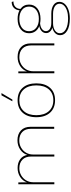

<svg xmlns="http://www.w3.org/2000/svg" viewBox="818 -1592 989 2666"><g transform="rotate(-90 1313.0 -259.5)"><path d="M885 -329V-2H857V-326Q857 -403 813 -445Q769 -487 694 -487Q640 -487 595.5 -461.5Q551 -436 525.5 -392.5Q500 -349 500 -298V0H472V-324Q472 -401 428 -443.5Q384 -486 309 -486Q256 -486 211.5 -460.5Q167 -435 141 -391.5Q115 -348 115 -295V0H87V-500H113L114 -381Q135 -440 189 -475Q243 -510 313 -510Q385 -510 433.5 -475Q482 -440 495 -375Q513 -436 569 -474Q625 -512 698 -512Q783 -512 834 -464Q885 -416 885 -329Z M1488 -250Q1488 -128 1425.5 -59Q1363 10 1254 10Q1144 10 1081 -59.5Q1018 -129 1018 -250Q1018 -371 1081 -440.5Q1144 -510 1254 -510Q1363 -510 1425.5 -441Q1488 -372 1488 -250ZM1046 -250Q1046 -140 1101.5 -77Q1157 -14 1254 -14Q1350 -14 1405 -77Q1460 -140 1460 -250Q1460 -360 1405 -423Q1350 -486 1254 -486Q1157 -486 1101.5 -423Q1046 -360 1046 -250ZM1353 -734 1263 -583H1239L1322 -734Z M2043 -327V0H2015V-320Q2015 -400 1971 -443Q1927 -486 1851 -486Q1797 -486 1752.5 -460.5Q1708 -435 1682 -391.5Q1656 -348 1656 -294V0H1628V-500H1654V-380Q1675 -440 1729 -475Q1783 -510 1855 -510Q1942 -510 1992.5 -462Q2043 -414 2043 -327Z M2620 70Q2620 112 2590.5 145Q2561 178 2508.5 196.5Q2456 215 2388 215Q2280 215 2218.5 178Q2157 141 2157 81Q2157 41 2185 12Q2213 -17 2261 -27Q2227 -38 2206.5 -61Q2186 -84 2186 -113Q2186 -150 2213 -175.5Q2240 -201 2283 -209Q2236 -228 2210 -264.5Q2184 -301 2184 -351Q2184 -423 2238.5 -466.5Q2293 -510 2383 -510Q2454 -510 2502 -483Q2506 -533 2537 -562.5Q2568 -592 2618 -592L2626 -568Q2579 -568 2551.5 -542.5Q2524 -517 2521 -471Q2582 -427 2582 -351Q2582 -278 2527.5 -235Q2473 -192 2383 -192Q2351 -192 2322 -198Q2273 -194 2243 -171.5Q2213 -149 2213 -117Q2213 -84 2243.5 -63Q2274 -42 2331 -42H2456Q2531 -42 2575.5 -11.5Q2620 19 2620 70ZM2383 -215Q2461 -215 2507.5 -252Q2554 -289 2554 -351Q2554 -413 2507.5 -449.5Q2461 -486 2383 -486Q2305 -486 2258.5 -449.5Q2212 -413 2212 -351Q2212 -289 2258.5 -252Q2305 -215 2383 -215ZM2594 73Q2594 31 2556 6.5Q2518 -18 2451 -18H2323Q2261 -18 2222.5 8.5Q2184 35 2184 77Q2184 129 2239.5 160Q2295 191 2392 191Q2450 191 2496 176Q2542 161 2568 134Q2594 107 2594 73Z"/></g></svg>

Font: Work Sans ExtraLight
Style: Regular
Weight: 280
Designer: Wei Huang
Foundry: Wei Huang
Version: Version 1.500